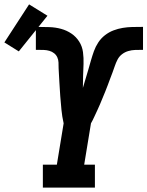

<svg xmlns="http://www.w3.org/2000/svg" viewBox="-111 -858 674 878"><path d="M85 0V-105H149L180 -294Q173 -325 170 -356Q167 -387 164.5 -419Q162 -451 160.5 -482.5Q159 -514 157 -546V-547Q157 -560 156.5 -572.5Q156 -585 151 -596Q146 -607 136.5 -614.5Q127 -622 115 -625.5Q103 -629 90.5 -629.5Q78 -630 65 -630Q62 -630 59 -630Q56 -630 53 -630V-735Q55 -735 57 -735Q59 -735 61 -735Q88 -735 115.5 -734Q143 -733 168.5 -726Q194 -719 215.5 -704.5Q237 -690 251 -668Q265 -646 268.5 -619.5Q272 -593 271 -565.5Q270 -538 269 -511Q268 -484 268 -456Q274 -477 280.5 -498Q287 -519 293 -540Q299 -561 305 -582Q311 -603 318.5 -624Q326 -645 338.5 -664Q351 -683 369 -697Q387 -711 408 -719Q429 -727 450.5 -730.5Q472 -734 493 -734.5Q514 -735 536 -735Q537 -735 539 -735Q541 -735 543 -735V-630Q542 -630 541.5 -630Q541 -630 540 -630H539Q538 -630 537.5 -630Q537 -630 536 -630Q521 -630 506 -629.5Q491 -629 475.5 -624.5Q460 -620 447 -610Q434 -600 426.5 -585.5Q419 -571 414 -556Q409 -541 403.5 -526.5Q398 -512 392.5 -497.5Q387 -483 381.5 -468Q376 -453 370 -438.5Q364 -424 358 -409.5Q352 -395 346 -380.5Q340 -366 333 -351.5Q326 -337 319.5 -322.5Q313 -308 305 -294L274 -105H323V0ZM-25 -623 -91 -664 22 -838 106 -786Z"/></svg>

Font: Iosevka Curly Slab XBdObl
Style: Regular
Weight: 800
Italic angle: -9°
Monospace: yes
Designer: Belleve Invis
Foundry: Belleve Invis
Version: Version 11.1.0; ttfautohint (v1.8.3)